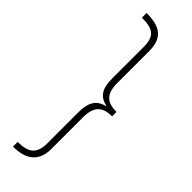

<svg xmlns="http://www.w3.org/2000/svg" viewBox="-329 -840 1014 1014"><g transform="rotate(45 178.0 -333.0)"><path d="M314 -317V-350C242 -350 209 -380 209 -461V-698C209 -797 160 -832 57 -832V-797C142 -797 173 -774 173 -692V-457C173 -383 197 -348 252 -335V-332C195 -319 173 -277 173 -209V25C173 104 137 131 57 131V166C156 166 209 123 209 31V-204C209 -286 242 -317 314 -317Z"/></g></svg>

Font: Noto Sans Devanagari UI SemiCondensed ExtraLight
Style: Regular
Weight: 200
Width: 4
Designer: Jelle Bosma - Monotype Design Team
Foundry: Monotype Imaging Inc.
Version: Version 2.004